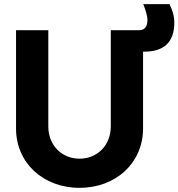

<svg xmlns="http://www.w3.org/2000/svg" viewBox="-20 -890 857 922"><path d="M362 12C538 12 667 -109 667 -273V-642H674C764 -642 817 -685 817 -781C817 -817 807 -842 794 -870H668C678 -845 688 -815 688 -794C688 -750 663 -745 648 -745H512V-283C512 -194 449 -128 362 -128C275 -128 212 -194 212 -283V-745H57V-273C57 -109 186 12 362 12Z"/></svg>

Font: Mluvka ExtraBold
Style: Regular
Weight: 800
Designer: Modified by Jiří Krblich, Original typeface by Gumpita Rahayu
Foundry: Gumpita Rahayu & Jiří Krblich
Version: Version 2.000;Glyphs 3.1.1 (3134)